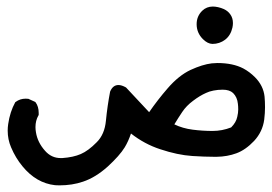

<svg xmlns="http://www.w3.org/2000/svg" viewBox="-20 -285 826 584"><path d="M3.4 112.3Q3.4 102.5 4.9 92.3Q10.3 55.2 26.4 25.9L27.8 24.9Q41 15.1 58.1 15.1Q61.5 15.1 66.4 15.6L86.9 24.9L88.4 26.4Q97.7 39.1 97.7 58.6Q97.7 60.5 97.7 64.9L96.7 66.4Q87.9 82 87.9 101.6Q87.9 109.4 89.4 117.7Q94.2 147.9 116.7 173.3Q136.2 195.8 164.6 195.8Q167 195.8 169.4 195.8Q203.1 193.4 225.6 183.6Q248.5 173.8 273.9 147.9Q298.3 124 302.2 82Q306.6 37.1 314.9 -6.3Q323.2 -26.4 340.3 -26.4Q350.1 -26.4 363.3 -19L433.6 56.2Q460 18.1 489.7 -16.1Q523.4 -55.2 559.6 -72.3Q595.7 -88.9 624 -92.3Q633.8 -93.3 641.1 -93.3Q688.5 -93.3 720.2 -76.7Q739.3 -66.4 755.4 -50.3Q781.2 -24.4 784.7 8.8Q786.1 23.9 786.1 41.3Q786.1 58.6 783.7 78.6Q778.8 115.7 752.9 143.6Q727.1 170.9 699.2 181.2Q671.4 191.4 639.6 191.9Q635.3 191.9 630.9 191.9Q603 191.9 564.9 189.5Q520 186.5 467.3 168.9Q419.4 153.3 378.4 121.1Q370.6 144.5 359.4 163.1Q343.8 188.5 307.6 221.7Q270.5 254.9 232.4 267.6Q199.7 278.8 160.6 278.8Q151.9 278.8 147.5 278.3Q90.3 272 48.3 220.7Q27.3 195.3 13.7 163.1Q3.4 139.2 3.4 112.3ZM510.3 93.3Q535.6 105.5 565.9 109.4Q596.2 113.3 626.5 113.3Q655.8 113.3 683.1 102.5Q698.2 87.4 701.7 70.3Q704.6 58.1 704.6 48.1Q704.6 38.1 703.6 30.8Q701.7 10.7 689 -2Q678.2 -12.2 657.2 -12.2Q642.6 -12.2 629.2 -9.5Q615.7 -6.8 606.9 -2.4Q587.9 5.9 567.4 21.5Q546.9 36.6 534.2 55.7Q521.5 74.7 510.3 93.3ZM597.2 -166Q578.1 -185.1 578.1 -211.4Q578.1 -235.8 595.2 -252.4Q608.4 -265.1 627.4 -265.1Q634.3 -265.1 643.3 -263.2Q652.3 -261.2 661.1 -257.3Q673.3 -251.5 680.2 -241.7Q688.5 -230.5 688.5 -214.8Q688.5 -208.5 687 -201.2Q681.6 -177.2 664.8 -164.3Q647.9 -151.4 626 -151.4Q611.3 -151.9 597.2 -166Z"/></svg>

Font: Bakudai
Style: Bold
Weight: 700
Version: Version 1.48